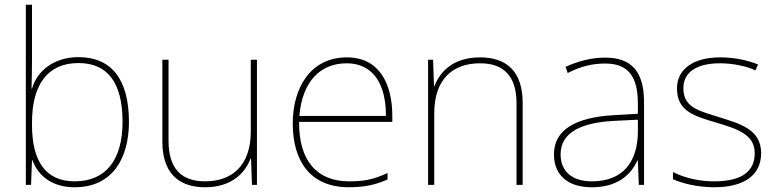

<svg xmlns="http://www.w3.org/2000/svg" viewBox="-20 -780 3278 810"><path d="M115 -525V-760H89V0H111L115 -104H117C141 -38 200 10 295 10C456 10 524 -114 524 -266C524 -444 451 -539 311 -539C210 -539 137 -483 115 -406H113C114 -439 115 -493 115 -525ZM311 -514C435 -514 497 -430 497 -266C497 -106 427 -15 295 -15C174 -15 115 -98 115 -253V-263C115 -419 178 -514 311 -514Z M1064 -528H1038V-226C1038 -82 960 -15 845 -15C746 -15 691 -68 691 -186V-528H665V-182C665 -57 727 10 845 10C957 10 1014 -50 1037 -111H1039L1043 0H1064Z M1443 -538C1289 -538 1215 -408 1215 -259C1215 -104 1286 10 1452 10C1516 10 1564 0 1615 -23V-50C1553 -22 1516 -15 1452 -15C1315 -15 1240 -105 1242 -266H1635V-291C1635 -430 1578 -538 1443 -538ZM1443 -513C1555 -513 1609 -423 1608 -291H1243C1255 -436 1331 -513 1443 -513Z M2005 -538C1893 -538 1836 -478 1813 -417H1811L1807 -528H1786V0H1812V-302C1812 -446 1890 -513 2005 -513C2102 -513 2159 -462 2159 -345V0H2185V-346C2185 -477 2119 -538 2005 -538Z M2533 -537C2474 -537 2419 -522 2366 -498L2375 -472C2432 -501 2480 -512 2533 -512C2626 -512 2671 -463 2671 -343V-300L2568 -294C2411 -285 2317 -234 2317 -129C2317 -45 2371 10 2477 10C2585 10 2641 -42 2669 -103H2671L2675 0H2697V-350C2697 -480 2642 -537 2533 -537ZM2570 -270 2671 -275V-220C2669 -99 2610 -15 2477 -15C2392 -15 2345 -58 2345 -129C2345 -222 2434 -263 2570 -270Z M3191 -134C3191 -235 3101 -258 3013 -286C2932 -312 2863 -325 2863 -407C2863 -478 2922 -513 3018 -513C3071 -513 3130 -501 3167 -483L3178 -508C3136 -525 3081 -538 3018 -538C2906 -538 2836 -489 2836 -407C2836 -309 2911 -290 3004 -262C3092 -236 3164 -212 3164 -134C3164 -60 3114 -15 2993 -15C2931 -15 2872 -28 2819 -54V-24C2857 -7 2920 10 2993 10C3125 10 3191 -45 3191 -134Z"/></svg>

Font: Noto Sans Thai Looped Thin
Style: Regular
Weight: 100
Designer: Sasikarn Vongin, Ben Mitchell
Foundry: The Fontpad Ltd
Version: Version 1.001